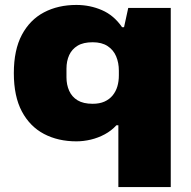

<svg xmlns="http://www.w3.org/2000/svg" viewBox="-20 -560 771 777"><path d="M459 197V-53H451Q431 -31 404 -16.5Q377 -2 347.5 5Q318 12 289 12Q215 12 158 -18Q101 -48 68.5 -109Q36 -170 36 -264Q36 -358 68.5 -419Q101 -480 158 -510Q215 -540 289 -540Q344 -540 392.5 -519Q441 -498 474 -450H482L499 -528H671V197ZM355 -140Q383 -140 403 -149Q423 -158 436 -174Q449 -190 455 -210.5Q461 -231 461 -255V-274Q461 -306 450 -332Q439 -358 415.5 -373.5Q392 -389 355 -389Q317 -389 294 -375Q271 -361 260 -337Q249 -313 249 -282V-247Q249 -217 260 -192.5Q271 -168 294 -154Q317 -140 355 -140Z"/></svg>

Font: Archivo SemiExpanded Black
Style: Regular
Weight: 900
Width: 6
Designer: Hector Gatti
Foundry: Omnibus-Type
Version: Version 2.001